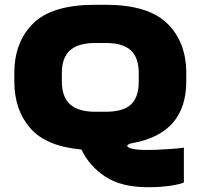

<svg xmlns="http://www.w3.org/2000/svg" viewBox="-20 -618 840 804"><path d="M536 -19H537Q527 -18 520 -14.5Q513 -11 513 -7Q513 0 534 5Q555 10 598 10Q633 10 685.5 6.5Q738 3 750 0V146Q740 152 698 159Q656 166 600 166Q489 166 421.5 122Q354 78 321 8Q173 -5 106.5 -81.5Q40 -158 40 -277V-312Q40 -442 119 -520Q198 -598 379 -598H422Q600 -598 680 -520Q760 -442 760 -312V-277Q760 -60 536 -19ZM561 -312Q561 -377 527.5 -407.5Q494 -438 422 -438H379Q308 -438 273.5 -407.5Q239 -377 239 -312V-277Q239 -212 273.5 -181Q308 -150 379 -150H422Q496 -150 528.5 -180.5Q561 -211 561 -277Z"/></svg>

Font: Dashboard
Style: Regular
Weight: 400
Designer: jaiki
Version: Version 1.000